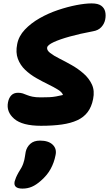

<svg xmlns="http://www.w3.org/2000/svg" viewBox="-20 -730 640 1128"><path d="M221 9Q111 9 63.5 -32Q16 -73 27 -129Q32 -155 46.5 -170Q61 -185 86 -185Q102 -185 114 -181Q126 -177 139 -171.5Q152 -166 171 -162Q190 -158 219 -158Q249 -158 270 -159Q291 -160 309.5 -163.5Q328 -167 350 -172Q345 -188 321 -203Q297 -218 263 -234.5Q229 -251 193 -271.5Q157 -292 128 -319.5Q99 -347 85 -384.5Q71 -422 81 -471Q90 -518 126 -556Q162 -594 213 -623Q264 -652 320.5 -671Q377 -690 429 -700Q481 -710 518 -710Q556 -710 574.5 -696.5Q593 -683 598 -661.5Q603 -640 598 -615Q593 -590 575 -570.5Q557 -551 525 -546Q450 -532 390.5 -515.5Q331 -499 295.5 -482.5Q260 -466 257 -451Q254 -435 274.5 -419Q295 -403 329 -386Q363 -369 401 -347.5Q439 -326 471 -298Q503 -270 520 -233.5Q537 -197 527 -148Q518 -102 495 -71.5Q472 -41 434 -23.5Q396 -6 343 1.5Q290 9 221 9ZM112 378Q57 378 66 336Q69 325 74 313Q79 301 89 283Q109 253 116.5 231Q124 209 126 192.5Q128 176 131 162Q137 134 158 115Q179 96 215 96Q265 96 290 120.5Q315 145 306 183Q298 225 277.5 262.5Q257 300 220 332Q193 356 167.5 367Q142 378 112 378Z"/></svg>

Font: Shantell Sans ExtraBold
Style: Italic
Weight: 800
Italic angle: -11°
Designer: Stephen Nixon, Anya Danilova, Shantell Martin
Foundry: Arrow Type
Version: Version 1.011;[c5ecc13dd]